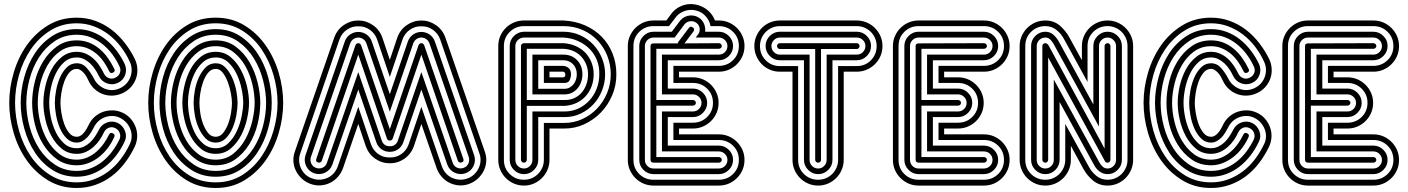

<svg xmlns="http://www.w3.org/2000/svg" viewBox="-20 -796 7010 956"><path d="M421 -173Q432 -197 451 -214Q470 -231 493 -239Q516 -247 541 -246.5Q566 -246 590 -235Q614 -224 630.5 -205Q647 -186 655.5 -163Q664 -140 663 -115Q662 -90 651 -66Q630 -22 601 16Q572 54 535.5 81.5Q499 109 455 124.5Q411 140 362 140Q282 140 219.5 102Q157 64 114 3.5Q71 -57 48.5 -133Q26 -209 26 -284Q26 -359 48.5 -435Q71 -511 114 -571.5Q157 -632 219.5 -670Q282 -708 362 -708Q411 -708 455 -692Q499 -676 535.5 -648Q572 -620 601.5 -582Q631 -544 652 -501Q663 -477 664 -451.5Q665 -426 656.5 -403Q648 -380 631 -361.5Q614 -343 590 -332Q566 -321 540.5 -320Q515 -319 492 -327.5Q469 -336 450.5 -353Q432 -370 421 -394Q417 -403 411 -413.5Q405 -424 397.5 -432.5Q390 -441 381 -447Q372 -453 362 -453Q340 -453 324.5 -434Q309 -415 299.5 -388.5Q290 -362 285.5 -333Q281 -304 281 -284Q281 -264 285.5 -235Q290 -206 299.5 -179.5Q309 -153 324.5 -134Q340 -115 362 -115Q373 -115 382 -121Q391 -127 398.5 -136Q406 -145 411.5 -155Q417 -165 421 -173ZM447 -161Q441 -150 433 -136.5Q425 -123 414.5 -112Q404 -101 390.5 -93.5Q377 -86 362 -86Q333 -86 312 -107Q291 -128 278 -158.5Q265 -189 259 -223.5Q253 -258 253 -284Q253 -310 259 -344Q265 -378 278 -408.5Q291 -439 312 -460Q333 -481 362 -481Q392 -481 412.5 -457Q433 -433 447 -406Q456 -387 470.5 -374Q485 -361 502.5 -354Q520 -347 539.5 -347.5Q559 -348 578 -357Q597 -366 610 -380.5Q623 -395 629.5 -413Q636 -431 635.5 -450.5Q635 -470 626 -489Q608 -529 581 -564Q554 -599 520.5 -624.5Q487 -650 447 -665Q407 -680 362 -680Q288 -680 230.5 -644Q173 -608 134 -551Q95 -494 75 -423.5Q55 -353 55 -284Q55 -215 75 -144.5Q95 -74 134 -17Q173 40 230.5 76Q288 112 362 112Q407 112 446.5 97.5Q486 83 520 57.5Q554 32 580.5 -3Q607 -38 626 -78Q635 -96 635.5 -115.5Q636 -135 629 -153Q622 -171 609 -185.5Q596 -200 578 -209Q560 -218 540.5 -218.5Q521 -219 503 -212.5Q485 -206 470.5 -193Q456 -180 447 -161ZM472 -149Q485 -176 512.5 -186Q540 -196 566 -184Q592 -171 602.5 -143.5Q613 -116 600 -90Q583 -54 559 -22.5Q535 9 504.5 33Q474 57 438 70.5Q402 84 362 84Q294 84 241.5 50.5Q189 17 154 -36.5Q119 -90 101 -155.5Q83 -221 83 -284Q83 -347 101 -412.5Q119 -478 154 -531Q189 -584 241.5 -617.5Q294 -651 362 -651Q403 -651 439 -637.5Q475 -624 505 -600.5Q535 -577 559.5 -545Q584 -513 601 -477Q613 -450 603 -422.5Q593 -395 566 -383Q540 -371 512.5 -381Q485 -391 472 -418Q464 -435 453 -451.5Q442 -468 428 -481Q414 -494 397.5 -502Q381 -510 362 -510Q326 -510 300 -487Q274 -464 257.5 -429.5Q241 -395 233 -356Q225 -317 225 -284Q225 -251 233 -212Q241 -173 257.5 -138.5Q274 -104 300 -81Q326 -58 362 -58Q382 -58 399 -66.5Q416 -75 429.5 -88Q443 -101 453.5 -117Q464 -133 472 -149ZM498 -138Q489 -118 476 -99Q463 -80 445.5 -64.5Q428 -49 407 -39.5Q386 -30 362 -30Q319 -30 288 -55Q257 -80 236.5 -118Q216 -156 206 -200.5Q196 -245 196 -284Q196 -323 206 -367.5Q216 -412 236.5 -450Q257 -488 288.5 -513Q320 -538 362 -538Q386 -538 406.5 -529Q427 -520 444 -505Q461 -490 474.5 -470Q488 -450 498 -429Q506 -413 522 -407Q538 -401 554 -409Q571 -417 577 -433Q583 -449 575 -465Q560 -498 538.5 -526.5Q517 -555 490 -576.5Q463 -598 431 -610.5Q399 -623 362 -623Q300 -623 253 -591.5Q206 -560 174.5 -511Q143 -462 127 -401.5Q111 -341 111 -284Q111 -227 127 -166.5Q143 -106 174.5 -57Q206 -8 253 23.5Q300 55 362 55Q397 55 429 43Q461 31 488 10Q515 -11 537 -40Q559 -69 575 -102Q582 -118 576 -134Q570 -150 554 -158Q538 -166 522 -160Q506 -154 498 -138ZM523 -126Q530 -139 542 -132Q554 -127 549 -114Q536 -85 517 -59.5Q498 -34 474 -15Q450 4 421.5 15.5Q393 27 362 27Q306 27 264.5 -2.5Q223 -32 195 -77.5Q167 -123 153.5 -178Q140 -233 140 -284Q140 -335 153.5 -390Q167 -445 195 -490.5Q223 -536 264.5 -565.5Q306 -595 362 -595Q395 -595 423 -584Q451 -573 474.5 -553.5Q498 -534 516.5 -508Q535 -482 549 -453Q556 -441 542 -434Q529 -429 524 -441Q512 -466 496 -489Q480 -512 459.5 -529Q439 -546 414.5 -556Q390 -566 362 -566Q313 -566 276.5 -539Q240 -512 216 -470Q192 -428 180 -378.5Q168 -329 168 -284Q168 -239 180 -189Q192 -139 216 -97.5Q240 -56 276.5 -28.5Q313 -1 362 -1Q390 -1 415 -12Q440 -23 460 -40.5Q480 -58 496 -80.5Q512 -103 523 -126Z M1054 -708Q1134 -708 1196.5 -670Q1259 -632 1302 -571Q1345 -510 1367.5 -434.5Q1390 -359 1390 -284Q1390 -209 1367.5 -133Q1345 -57 1302 3.5Q1259 64 1196.5 102Q1134 140 1054 140Q973 140 910.5 102Q848 64 805.5 3.5Q763 -57 740.5 -132.5Q718 -208 718 -284Q718 -359 740.5 -435Q763 -511 805.5 -571.5Q848 -632 910.5 -670Q973 -708 1054 -708ZM1054 -453Q1032 -453 1016.5 -434Q1001 -415 991.5 -388.5Q982 -362 977.5 -333Q973 -304 973 -284Q973 -264 977 -235Q981 -206 991 -179.5Q1001 -153 1016 -134Q1031 -115 1054 -115Q1076 -115 1091 -134Q1106 -153 1116 -179.5Q1126 -206 1130.5 -235Q1135 -264 1135 -284Q1135 -301 1130 -329.5Q1125 -358 1115 -385.5Q1105 -413 1090 -433Q1075 -453 1054 -453ZM1054 -680Q979 -680 921.5 -644Q864 -608 825 -551Q786 -494 766 -423.5Q746 -353 746 -284Q746 -214 766 -143.5Q786 -73 825 -16Q864 41 921.5 76.5Q979 112 1054 112Q1128 112 1185.5 76Q1243 40 1282 -17Q1321 -74 1341.5 -144.5Q1362 -215 1362 -284Q1362 -353 1341.5 -423.5Q1321 -494 1282 -551Q1243 -608 1185.5 -644Q1128 -680 1054 -680ZM1054 -481Q1083 -481 1103.5 -459Q1124 -437 1137.5 -406Q1151 -375 1157 -341.5Q1163 -308 1163 -284Q1163 -258 1157 -223.5Q1151 -189 1138 -158.5Q1125 -128 1104 -107Q1083 -86 1054 -86Q1024 -86 1003.5 -107Q983 -128 969.5 -158.5Q956 -189 950 -223Q944 -257 944 -284Q944 -311 950 -345Q956 -379 969.5 -409Q983 -439 1003.5 -460Q1024 -481 1054 -481ZM1054 -651Q1122 -651 1174 -617.5Q1226 -584 1261.5 -531Q1297 -478 1315 -412.5Q1333 -347 1333 -284Q1333 -221 1315 -155.5Q1297 -90 1261.5 -36.5Q1226 17 1174 50.5Q1122 84 1054 84Q986 84 933.5 50.5Q881 17 845.5 -36Q810 -89 792 -154.5Q774 -220 774 -284Q774 -348 792 -413Q810 -478 845.5 -531Q881 -584 933.5 -617.5Q986 -651 1054 -651ZM1054 -510Q1018 -510 991.5 -487Q965 -464 948.5 -430Q932 -396 924 -356.5Q916 -317 916 -284Q916 -251 924 -211.5Q932 -172 948.5 -138Q965 -104 991.5 -81Q1018 -58 1054 -58Q1091 -58 1117 -83Q1143 -108 1159.5 -144Q1176 -180 1183.5 -218.5Q1191 -257 1191 -284Q1191 -314 1183 -353Q1175 -392 1158.5 -427Q1142 -462 1116 -486Q1090 -510 1054 -510ZM1054 -623Q992 -623 945 -591.5Q898 -560 866.5 -511Q835 -462 819 -401.5Q803 -341 803 -284Q803 -227 819 -166.5Q835 -106 866.5 -57Q898 -8 945 23.5Q992 55 1054 55Q1116 55 1163 23.5Q1210 -8 1241.5 -57Q1273 -106 1289 -166.5Q1305 -227 1305 -284Q1305 -336 1290 -395.5Q1275 -455 1244 -505.5Q1213 -556 1165.5 -589.5Q1118 -623 1054 -623ZM1054 -538Q1097 -538 1128 -512Q1159 -486 1179.5 -447.5Q1200 -409 1210 -365Q1220 -321 1220 -284Q1220 -250 1210.5 -206Q1201 -162 1181 -123Q1161 -84 1129.5 -57Q1098 -30 1054 -30Q1011 -30 979.5 -56Q948 -82 928 -120Q908 -158 898 -202.5Q888 -247 888 -284Q888 -323 898 -367.5Q908 -412 928 -450Q948 -488 979.5 -513Q1011 -538 1054 -538ZM1054 -595Q1112 -595 1154 -563.5Q1196 -532 1223 -485Q1250 -438 1263 -384Q1276 -330 1276 -284Q1276 -233 1262.5 -178Q1249 -123 1221 -77.5Q1193 -32 1151.5 -2.5Q1110 27 1054 27Q998 27 956 -2.5Q914 -32 886.5 -77.5Q859 -123 845 -178Q831 -233 831 -284Q831 -335 845 -390Q859 -445 886.5 -490.5Q914 -536 956 -565.5Q998 -595 1054 -595ZM1054 -566Q1005 -566 968.5 -539Q932 -512 907.5 -470.5Q883 -429 871 -379Q859 -329 859 -284Q859 -239 871 -189Q883 -139 907 -97.5Q931 -56 967.5 -28.5Q1004 -1 1054 -1Q1105 -1 1142 -31Q1179 -61 1202.5 -104.5Q1226 -148 1237 -197Q1248 -246 1248 -284Q1248 -327 1236.5 -376.5Q1225 -426 1201 -468Q1177 -510 1140.5 -538Q1104 -566 1054 -566Z M1582 5Q1580 10 1574.5 12.5Q1569 15 1564 13Q1550 9 1555 -5L1750 -571Q1755 -581 1764 -581Q1773 -581 1778 -571L1921 -153L2064 -571Q2069 -581 2078 -581Q2087 -581 2092 -571L2287 -5Q2292 9 2278 13Q2273 15 2267.5 12.5Q2262 10 2260 5L2078 -524L1935 -105Q1931 -96 1921 -96Q1911 -96 1907 -105L1764 -524ZM1804 -581Q1799 -594 1788 -601.5Q1777 -609 1764 -609Q1751 -609 1740 -601.5Q1729 -594 1724 -581L1528 -14Q1523 3 1530 18.5Q1537 34 1554 40Q1571 46 1587 38.5Q1603 31 1608 14L1764 -437L1881 -96Q1885 -83 1896 -75Q1907 -67 1921 -68Q1935 -67 1946 -75Q1957 -83 1961 -96L2078 -437L2234 14Q2239 31 2255 38.5Q2271 46 2288 40Q2305 34 2312 18.5Q2319 3 2314 -14L2118 -581Q2113 -594 2102 -601.5Q2091 -609 2078 -609Q2065 -609 2054 -601.5Q2043 -594 2038 -581L1921 -240ZM1921 -40Q1898 -40 1880 -52.5Q1862 -65 1854 -87L1764 -350L1635 23Q1625 51 1599 63.5Q1573 76 1545 67Q1517 57 1504.5 31Q1492 5 1501 -23L1697 -590Q1705 -612 1723.5 -624.5Q1742 -637 1764 -637Q1786 -637 1804.5 -624.5Q1823 -612 1831 -590L1921 -327L2011 -590Q2019 -612 2037.5 -624.5Q2056 -637 2078 -637Q2100 -637 2118.5 -624.5Q2137 -612 2145 -590L2341 -23Q2350 5 2337.5 31Q2325 57 2297 67Q2269 76 2243 63.5Q2217 51 2207 23L2078 -350L1988 -87Q1980 -65 1962 -52.5Q1944 -40 1921 -40ZM1858 -599Q1847 -630 1821 -648Q1795 -666 1764 -665Q1733 -666 1707 -648Q1681 -630 1670 -599L1475 -32Q1468 -13 1469.5 6.5Q1471 26 1479 43Q1487 60 1501.5 73.5Q1516 87 1536 93Q1555 100 1575 98.5Q1595 97 1612 89Q1629 81 1642 66.5Q1655 52 1662 32L1764 -264L1827 -78Q1838 -47 1863.5 -29Q1889 -11 1921 -12Q1953 -11 1978.5 -29Q2004 -47 2015 -78L2078 -264L2180 32Q2187 52 2200 66.5Q2213 81 2230 89Q2247 97 2266.5 98.5Q2286 100 2306 93Q2325 87 2339.5 73.5Q2354 60 2362.5 43Q2371 26 2372.5 6.5Q2374 -13 2367 -32L2172 -599Q2161 -630 2135 -648Q2109 -666 2078 -665Q2047 -666 2021 -648Q1995 -630 1984 -599L1921 -413ZM2041 -69Q2027 -29 1994 -6Q1961 17 1921 17Q1881 17 1848 -6Q1815 -29 1801 -69L1764 -179L1688 41Q1679 66 1662 85Q1645 104 1623.5 114.5Q1602 125 1577 127Q1552 129 1527 120Q1502 111 1483.5 94Q1465 77 1454 55.5Q1443 34 1441 9Q1439 -16 1448 -41L1644 -608Q1658 -648 1691.5 -671Q1725 -694 1764 -694Q1803 -694 1836.5 -671Q1870 -648 1884 -608L1921 -498L1958 -608Q1972 -648 2005.5 -671Q2039 -694 2078 -694Q2117 -694 2150.5 -671Q2184 -648 2198 -608L2394 -41Q2403 -16 2401 9Q2399 34 2388 55.5Q2377 77 2358.5 94Q2340 111 2315 120Q2290 129 2265 127Q2240 125 2218.5 114.5Q2197 104 2180 85Q2163 66 2154 41L2078 -179Z M2461 -567Q2461 -593 2470.5 -615.5Q2480 -638 2497 -655.5Q2514 -673 2536.5 -683Q2559 -693 2585 -694H2785Q2845 -691 2893.5 -669.5Q2942 -648 2976.5 -612.5Q3011 -577 3030 -529.5Q3049 -482 3049 -426Q3049 -370 3028 -321Q3007 -272 2971.5 -235.5Q2936 -199 2889.5 -177.5Q2843 -156 2791 -156H2716V0Q2716 26 2706 49.5Q2696 73 2678.5 90.5Q2661 108 2638 118Q2615 128 2589 128Q2562 128 2539 118Q2516 108 2498.5 90.5Q2481 73 2471 49.5Q2461 26 2461 0ZM2784 -411Q2790 -411 2792.5 -415Q2795 -419 2795 -424Q2795 -429 2792.5 -433.5Q2790 -438 2785 -439H2716V-411ZM2489 0Q2489 42 2518 70.5Q2547 99 2589 99Q2609 99 2627 91.5Q2645 84 2658.5 70.5Q2672 57 2680 39Q2688 21 2688 0V-184H2791Q2837 -184 2879 -203Q2921 -222 2952.5 -255Q2984 -288 3002.5 -332Q3021 -376 3021 -426Q3021 -474 3004 -517.5Q2987 -561 2956 -594Q2925 -627 2881.5 -646.5Q2838 -666 2785 -666H2587Q2546 -665 2517.5 -636.5Q2489 -608 2489 -567ZM2688 -383V-468H2785Q2802 -466 2812.5 -456Q2823 -446 2823 -426Q2823 -411 2816.5 -397Q2810 -383 2791 -383ZM2518 -567Q2518 -596 2538.5 -616.5Q2559 -637 2588 -638H2785Q2830 -638 2868.5 -620.5Q2907 -603 2934.5 -573.5Q2962 -544 2977.5 -506Q2993 -468 2993 -426Q2993 -384 2977.5 -345Q2962 -306 2935 -277Q2908 -248 2871.5 -230.5Q2835 -213 2792 -213H2660V0Q2660 29 2639 50Q2618 71 2589 71Q2560 71 2539 50Q2518 29 2518 0ZM2792 -354Q2806 -354 2817 -360.5Q2828 -367 2836 -377Q2844 -387 2848 -400Q2852 -413 2852 -426Q2852 -457 2833 -476.5Q2814 -496 2785 -496H2660V-354ZM2546 0Q2546 18 2558.5 30.5Q2571 43 2589 43Q2606 43 2618.5 30.5Q2631 18 2631 0V-241H2792Q2828 -241 2859.5 -255.5Q2891 -270 2914.5 -295.5Q2938 -321 2951 -354.5Q2964 -388 2964 -426Q2965 -464 2952 -496.5Q2939 -529 2915 -553Q2891 -577 2857.5 -592Q2824 -607 2785 -609H2588Q2570 -608 2558 -596Q2546 -584 2546 -567ZM2631 -326V-524H2785Q2827 -524 2853.5 -496.5Q2880 -469 2880 -426Q2880 -407 2874 -389Q2868 -371 2856.5 -357Q2845 -343 2828.5 -334.5Q2812 -326 2791 -326ZM2574 -567Q2574 -573 2578.5 -577Q2583 -581 2589 -581H2785Q2819 -579 2847 -566.5Q2875 -554 2894.5 -533.5Q2914 -513 2925 -485.5Q2936 -458 2936 -426Q2936 -394 2925.5 -366Q2915 -338 2896 -317Q2877 -296 2850.5 -283.5Q2824 -271 2793 -269H2603V0Q2603 6 2598.5 10Q2594 14 2589 14Q2583 14 2578.5 10Q2574 6 2574 0ZM2793 -298Q2820 -298 2841.5 -308.5Q2863 -319 2877.5 -336.5Q2892 -354 2900 -377Q2908 -400 2908 -426Q2908 -453 2898.5 -476Q2889 -499 2872.5 -516Q2856 -533 2833.5 -542.5Q2811 -552 2785 -553H2603V-298Z M3234 128Q3207 128 3184 118Q3161 108 3143.5 90.5Q3126 73 3116 50Q3106 27 3106 0V-567Q3106 -593 3116 -616Q3126 -639 3143.5 -656.5Q3161 -674 3184 -684Q3207 -694 3234 -694H3298L3326 -732Q3343 -752 3365.5 -763Q3388 -774 3412 -775.5Q3436 -777 3460.5 -769Q3485 -761 3505 -744Q3529 -723 3540 -694H3559Q3586 -694 3609 -684Q3632 -674 3649.5 -656.5Q3667 -639 3677 -616Q3687 -593 3687 -567Q3687 -540 3677 -517Q3667 -494 3649.5 -476.5Q3632 -459 3609 -449Q3586 -439 3559 -439H3361V-411H3430Q3457 -411 3480 -401Q3503 -391 3520.5 -373.5Q3538 -356 3548 -333Q3558 -310 3558 -284Q3558 -257 3548 -234Q3538 -211 3520.5 -193.5Q3503 -176 3480 -166Q3457 -156 3430 -156H3361V-127H3559Q3586 -127 3609 -117Q3632 -107 3649.5 -89.5Q3667 -72 3677 -49Q3687 -26 3687 0Q3687 27 3677 50Q3667 73 3649.5 90.5Q3632 108 3609 118Q3586 128 3559 128ZM3311 -666H3234Q3192 -666 3163 -637.5Q3134 -609 3134 -567V0Q3134 42 3163 70.5Q3192 99 3234 99H3559Q3601 99 3630 70.5Q3659 42 3659 0Q3659 -42 3630 -70.5Q3601 -99 3559 -99H3333V-185H3430Q3472 -185 3501 -213.5Q3530 -242 3530 -284Q3530 -326 3501 -354.5Q3472 -383 3430 -383H3333V-468H3559Q3601 -468 3630 -496.5Q3659 -525 3659 -567Q3659 -609 3630 -637.5Q3601 -666 3559 -666H3518Q3512 -699 3486 -723Q3471 -736 3452 -742Q3433 -748 3414 -746.5Q3395 -745 3377.5 -736.5Q3360 -728 3347 -713ZM3234 71Q3205 71 3184 50Q3163 29 3163 0V-567Q3163 -596 3184 -617Q3205 -638 3234 -638H3325L3368 -695Q3388 -717 3416.5 -719Q3445 -721 3468 -702Q3482 -689 3487.5 -672Q3493 -655 3491 -638H3559Q3588 -638 3609 -617Q3630 -596 3630 -567Q3630 -538 3609 -517Q3588 -496 3559 -496H3305V-355H3430Q3459 -355 3480 -334Q3501 -313 3501 -284Q3501 -255 3480 -234Q3459 -213 3430 -213H3305V-71H3559Q3588 -71 3609 -50Q3630 -29 3630 0Q3630 29 3609 50Q3588 71 3559 71ZM3339 -609H3234Q3216 -609 3203.5 -596.5Q3191 -584 3191 -567V0Q3191 18 3203.5 30.5Q3216 43 3234 43H3559Q3577 43 3589.5 30.5Q3602 18 3602 0Q3602 -17 3589.5 -29.5Q3577 -42 3559 -42H3276V-241H3430Q3448 -241 3460.5 -253.5Q3473 -266 3473 -284Q3473 -301 3460.5 -313.5Q3448 -326 3430 -326H3276V-524H3559Q3577 -524 3589.5 -536.5Q3602 -549 3602 -567Q3602 -584 3589.5 -596.5Q3577 -609 3559 -609H3444L3453 -621Q3465 -634 3464 -652Q3463 -670 3449 -681Q3435 -692 3418 -690.5Q3401 -689 3389 -676ZM3410 -657Q3420 -669 3431 -658Q3436 -655 3436 -649Q3436 -643 3432 -638L3388 -580L3559 -581Q3565 -581 3569.5 -577Q3574 -573 3574 -567Q3574 -561 3569.5 -557Q3565 -553 3559 -553H3248V-298H3430Q3436 -298 3440.5 -294Q3445 -290 3445 -284Q3445 -278 3440.5 -274Q3436 -270 3430 -270H3248V-14H3559Q3565 -14 3569.5 -10Q3574 -6 3574 0Q3574 6 3569.5 10Q3565 14 3559 14H3236Q3219 14 3219 0V-567Q3219 -574 3223.5 -577Q3228 -580 3233 -580H3355Q3355 -585 3358 -588Z M3863 -439Q3837 -439 3813.5 -449Q3790 -459 3773 -476.5Q3756 -494 3746 -517Q3736 -540 3736 -567Q3736 -593 3746 -616Q3756 -639 3773 -656.5Q3790 -674 3813.5 -684Q3837 -694 3863 -694H4246Q4272 -694 4295.5 -684Q4319 -674 4336.5 -656.5Q4354 -639 4364 -616Q4374 -593 4374 -567Q4374 -540 4364 -517Q4354 -494 4336.5 -476.5Q4319 -459 4295.5 -449Q4272 -439 4246 -439H4181V0Q4181 26 4171 49.5Q4161 73 4143.5 90.5Q4126 108 4103 118Q4080 128 4054 128Q4027 128 4004 118Q3981 108 3963.5 90.5Q3946 73 3936 49.5Q3926 26 3926 0V-439ZM3954 -467V0Q3954 42 3983 70.5Q4012 99 4054 99Q4074 99 4092 91.5Q4110 84 4123.5 70.5Q4137 57 4145 39Q4153 21 4153 0V-467H4246Q4288 -467 4316.5 -496Q4345 -525 4345 -567Q4345 -587 4337.5 -605Q4330 -623 4316.5 -636.5Q4303 -650 4285 -658Q4267 -666 4246 -666H3863Q3842 -666 3824 -658Q3806 -650 3792.5 -636.5Q3779 -623 3771.5 -605Q3764 -587 3764 -567Q3764 -525 3792.5 -496Q3821 -467 3863 -467ZM3863 -496Q3834 -496 3813 -517Q3792 -538 3792 -567Q3792 -596 3813 -617Q3834 -638 3863 -638H4246Q4275 -638 4296 -617Q4317 -596 4317 -567Q4317 -538 4296 -517Q4275 -496 4246 -496H4125V0Q4125 29 4104 50Q4083 71 4054 71Q4025 71 4004 50Q3983 29 3983 0V-496ZM4011 -524V0Q4011 18 4023.5 30.5Q4036 43 4054 43Q4071 43 4083.5 30.5Q4096 18 4096 0V-524H4246Q4264 -524 4276.5 -536.5Q4289 -549 4289 -567Q4289 -584 4276.5 -596.5Q4264 -609 4246 -609H3863Q3846 -609 3833.5 -596.5Q3821 -584 3821 -567Q3821 -549 3833.5 -536.5Q3846 -524 3863 -524ZM3863 -552Q3857 -552 3853 -556.5Q3849 -561 3849 -567Q3849 -572 3853 -576.5Q3857 -581 3863 -581H4246Q4252 -581 4256 -576.5Q4260 -572 4260 -567Q4260 -561 4256 -556.5Q4252 -552 4246 -552H4068V0Q4068 6 4063.5 10Q4059 14 4054 14Q4048 14 4043.5 10Q4039 6 4039 0V-552Z M4554 128Q4527 128 4504 118Q4481 108 4463.5 90.5Q4446 73 4436 50Q4426 27 4426 0V-567Q4426 -593 4436 -616Q4446 -639 4463.5 -656.5Q4481 -674 4504 -684Q4527 -694 4554 -694H4879Q4906 -694 4929 -684Q4952 -674 4969.5 -656.5Q4987 -639 4997 -616Q5007 -593 5007 -567Q5007 -540 4997 -517Q4987 -494 4969.5 -476.5Q4952 -459 4929 -449Q4906 -439 4879 -439H4681V-411H4750Q4777 -411 4800 -401Q4823 -391 4840.5 -373.5Q4858 -356 4868 -333Q4878 -310 4878 -284Q4878 -257 4868 -234Q4858 -211 4840.5 -193.5Q4823 -176 4800 -166Q4777 -156 4750 -156H4681V-127H4879Q4906 -127 4929 -117Q4952 -107 4969.5 -89.5Q4987 -72 4997 -49Q5007 -26 5007 0Q5007 27 4997 50Q4987 73 4969.5 90.5Q4952 108 4929 118Q4906 128 4879 128ZM4879 -468Q4921 -468 4950 -496.5Q4979 -525 4979 -567Q4979 -609 4950 -637.5Q4921 -666 4879 -666H4554Q4512 -666 4483 -637.5Q4454 -609 4454 -567V0Q4454 42 4483 70.5Q4512 99 4554 99H4879Q4921 99 4950 70.5Q4979 42 4979 0Q4979 -42 4950 -70.5Q4921 -99 4879 -99H4653V-185H4750Q4792 -185 4821 -213.5Q4850 -242 4850 -284Q4850 -326 4821 -354.5Q4792 -383 4750 -383H4653V-468ZM4554 71Q4525 71 4504 50Q4483 29 4483 0V-567Q4483 -596 4504 -617Q4525 -638 4554 -638H4879Q4908 -638 4929 -617Q4950 -596 4950 -567Q4950 -538 4929 -517Q4908 -496 4879 -496H4625V-355H4750Q4779 -355 4800 -334Q4821 -313 4821 -284Q4821 -255 4800 -234Q4779 -213 4750 -213H4625V-71H4879Q4908 -71 4929 -50Q4950 -29 4950 0Q4950 29 4929 50Q4908 71 4879 71ZM4879 -524Q4897 -524 4909.5 -536.5Q4922 -549 4922 -567Q4922 -584 4909.5 -596.5Q4897 -609 4879 -609H4554Q4536 -609 4523.5 -596.5Q4511 -584 4511 -567V0Q4511 18 4523.5 30.5Q4536 43 4554 43H4879Q4897 43 4909.5 30.5Q4922 18 4922 0Q4922 -17 4909.5 -29.5Q4897 -42 4879 -42H4596V-241H4750Q4768 -241 4780.5 -253.5Q4793 -266 4793 -284Q4793 -301 4780.5 -313.5Q4768 -326 4750 -326H4596V-524ZM4539 -567Q4539 -574 4543.5 -577Q4548 -580 4553 -580L4879 -581Q4885 -581 4889.5 -577Q4894 -573 4894 -567Q4894 -561 4889.5 -557Q4885 -553 4879 -553H4568V-298H4750Q4756 -298 4760.5 -294Q4765 -290 4765 -284Q4765 -278 4760.5 -274Q4756 -270 4750 -270H4568V-14H4879Q4885 -14 4889.5 -10Q4894 -6 4894 0Q4894 6 4889.5 10Q4885 14 4879 14H4556Q4539 14 4539 0Z M5057 -567Q5057 -593 5067 -616Q5077 -639 5094.5 -656.5Q5112 -674 5135 -684Q5158 -694 5185 -694Q5227 -694 5256.5 -669Q5286 -644 5305 -609L5367 -496V-567Q5367 -593 5377 -616Q5387 -639 5404.5 -656.5Q5422 -674 5445 -684Q5468 -694 5495 -694Q5521 -694 5544 -684Q5567 -674 5584.5 -656.5Q5602 -639 5612 -616Q5622 -593 5622 -567V0Q5622 26 5612 49.5Q5602 73 5584.5 90.5Q5567 108 5544 118Q5521 128 5495 128Q5453 128 5423 103.5Q5393 79 5374 44L5312 -70V0Q5312 26 5302 49.5Q5292 73 5274.5 90.5Q5257 108 5234 118Q5211 128 5185 128Q5158 128 5135 118Q5112 108 5094.5 90.5Q5077 73 5067 49.5Q5057 26 5057 0ZM5085 0Q5085 42 5114 70.5Q5143 99 5185 99Q5205 99 5223 91.5Q5241 84 5254.5 70.5Q5268 57 5276 39Q5284 21 5284 0V-179L5402 35Q5416 61 5439.5 80Q5463 99 5495 99Q5515 99 5533 91.5Q5551 84 5564.5 70.5Q5578 57 5586 39Q5594 21 5594 0V-567Q5594 -588 5586 -606Q5578 -624 5564.5 -637.5Q5551 -651 5533 -658.5Q5515 -666 5495 -666Q5453 -666 5424 -637.5Q5395 -609 5395 -567V-388L5277 -603Q5263 -629 5239.5 -647.5Q5216 -666 5185 -666Q5143 -666 5114 -637.5Q5085 -609 5085 -567ZM5114 -567Q5114 -596 5135 -617Q5156 -638 5185 -638Q5208 -638 5224.5 -623.5Q5241 -609 5252 -589L5424 -276V-567Q5424 -596 5445 -617Q5466 -638 5495 -638Q5524 -638 5545 -617Q5566 -596 5566 -567V0Q5566 29 5545 50Q5524 71 5495 71Q5473 71 5456 58.5Q5439 46 5429 28L5256 -288V0Q5256 29 5235 50Q5214 71 5185 71Q5156 71 5135 50Q5114 29 5114 0ZM5142 0Q5142 18 5154.5 30.5Q5167 43 5185 43Q5202 43 5214.5 30.5Q5227 18 5227 0V-400L5453 11Q5460 24 5470 33.5Q5480 43 5495 43Q5512 43 5524.5 30.5Q5537 18 5537 0V-567Q5537 -584 5524.5 -596.5Q5512 -609 5495 -609Q5477 -609 5464.5 -596.5Q5452 -584 5452 -567V-166L5225 -579Q5218 -591 5208.5 -600Q5199 -609 5185 -609Q5167 -609 5154.5 -596.5Q5142 -584 5142 -567ZM5170 -567Q5170 -573 5174.5 -577Q5179 -581 5185 -581Q5190 -581 5195 -577Q5200 -573 5202 -568L5480 -56V-567Q5480 -573 5484.5 -577Q5489 -581 5495 -581Q5500 -581 5504.5 -577Q5509 -573 5509 -567V0Q5509 6 5504.5 10Q5500 14 5495 14Q5485 14 5482 7L5199 -510V0Q5199 6 5194.5 10Q5190 14 5185 14Q5179 14 5174.5 10Q5170 6 5170 0Z M6069 -173Q6080 -197 6099 -214Q6118 -231 6141 -239Q6164 -247 6189 -246.5Q6214 -246 6238 -235Q6262 -224 6278.5 -205Q6295 -186 6303.5 -163Q6312 -140 6311 -115Q6310 -90 6299 -66Q6278 -22 6249 16Q6220 54 6183.5 81.5Q6147 109 6103 124.5Q6059 140 6010 140Q5930 140 5867.5 102Q5805 64 5762 3.5Q5719 -57 5696.5 -133Q5674 -209 5674 -284Q5674 -359 5696.5 -435Q5719 -511 5762 -571.5Q5805 -632 5867.5 -670Q5930 -708 6010 -708Q6059 -708 6103 -692Q6147 -676 6183.5 -648Q6220 -620 6249.5 -582Q6279 -544 6300 -501Q6311 -477 6312 -451.5Q6313 -426 6304.5 -403Q6296 -380 6279 -361.5Q6262 -343 6238 -332Q6214 -321 6188.5 -320Q6163 -319 6140 -327.5Q6117 -336 6098.5 -353Q6080 -370 6069 -394Q6065 -403 6059 -413.5Q6053 -424 6045.5 -432.5Q6038 -441 6029 -447Q6020 -453 6010 -453Q5988 -453 5972.5 -434Q5957 -415 5947.5 -388.5Q5938 -362 5933.5 -333Q5929 -304 5929 -284Q5929 -264 5933.5 -235Q5938 -206 5947.5 -179.5Q5957 -153 5972.5 -134Q5988 -115 6010 -115Q6021 -115 6030 -121Q6039 -127 6046.5 -136Q6054 -145 6059.5 -155Q6065 -165 6069 -173ZM6095 -161Q6089 -150 6081 -136.5Q6073 -123 6062.5 -112Q6052 -101 6038.5 -93.5Q6025 -86 6010 -86Q5981 -86 5960 -107Q5939 -128 5926 -158.5Q5913 -189 5907 -223.5Q5901 -258 5901 -284Q5901 -310 5907 -344Q5913 -378 5926 -408.5Q5939 -439 5960 -460Q5981 -481 6010 -481Q6040 -481 6060.5 -457Q6081 -433 6095 -406Q6104 -387 6118.5 -374Q6133 -361 6150.5 -354Q6168 -347 6187.5 -347.5Q6207 -348 6226 -357Q6245 -366 6258 -380.5Q6271 -395 6277.5 -413Q6284 -431 6283.5 -450.5Q6283 -470 6274 -489Q6256 -529 6229 -564Q6202 -599 6168.5 -624.5Q6135 -650 6095 -665Q6055 -680 6010 -680Q5936 -680 5878.5 -644Q5821 -608 5782 -551Q5743 -494 5723 -423.5Q5703 -353 5703 -284Q5703 -215 5723 -144.5Q5743 -74 5782 -17Q5821 40 5878.5 76Q5936 112 6010 112Q6055 112 6094.5 97.5Q6134 83 6168 57.5Q6202 32 6228.5 -3Q6255 -38 6274 -78Q6283 -96 6283.5 -115.5Q6284 -135 6277 -153Q6270 -171 6257 -185.5Q6244 -200 6226 -209Q6208 -218 6188.5 -218.5Q6169 -219 6151 -212.5Q6133 -206 6118.5 -193Q6104 -180 6095 -161ZM6120 -149Q6133 -176 6160.5 -186Q6188 -196 6214 -184Q6240 -171 6250.5 -143.5Q6261 -116 6248 -90Q6231 -54 6207 -22.5Q6183 9 6152.5 33Q6122 57 6086 70.5Q6050 84 6010 84Q5942 84 5889.5 50.5Q5837 17 5802 -36.5Q5767 -90 5749 -155.5Q5731 -221 5731 -284Q5731 -347 5749 -412.5Q5767 -478 5802 -531Q5837 -584 5889.5 -617.5Q5942 -651 6010 -651Q6051 -651 6087 -637.5Q6123 -624 6153 -600.5Q6183 -577 6207.5 -545Q6232 -513 6249 -477Q6261 -450 6251 -422.5Q6241 -395 6214 -383Q6188 -371 6160.5 -381Q6133 -391 6120 -418Q6112 -435 6101 -451.5Q6090 -468 6076 -481Q6062 -494 6045.5 -502Q6029 -510 6010 -510Q5974 -510 5948 -487Q5922 -464 5905.5 -429.5Q5889 -395 5881 -356Q5873 -317 5873 -284Q5873 -251 5881 -212Q5889 -173 5905.5 -138.5Q5922 -104 5948 -81Q5974 -58 6010 -58Q6030 -58 6047 -66.5Q6064 -75 6077.5 -88Q6091 -101 6101.5 -117Q6112 -133 6120 -149ZM6146 -138Q6137 -118 6124 -99Q6111 -80 6093.5 -64.5Q6076 -49 6055 -39.5Q6034 -30 6010 -30Q5967 -30 5936 -55Q5905 -80 5884.5 -118Q5864 -156 5854 -200.5Q5844 -245 5844 -284Q5844 -323 5854 -367.5Q5864 -412 5884.5 -450Q5905 -488 5936.5 -513Q5968 -538 6010 -538Q6034 -538 6054.5 -529Q6075 -520 6092 -505Q6109 -490 6122.5 -470Q6136 -450 6146 -429Q6154 -413 6170 -407Q6186 -401 6202 -409Q6219 -417 6225 -433Q6231 -449 6223 -465Q6208 -498 6186.5 -526.5Q6165 -555 6138 -576.5Q6111 -598 6079 -610.5Q6047 -623 6010 -623Q5948 -623 5901 -591.5Q5854 -560 5822.5 -511Q5791 -462 5775 -401.5Q5759 -341 5759 -284Q5759 -227 5775 -166.5Q5791 -106 5822.5 -57Q5854 -8 5901 23.5Q5948 55 6010 55Q6045 55 6077 43Q6109 31 6136 10Q6163 -11 6185 -40Q6207 -69 6223 -102Q6230 -118 6224 -134Q6218 -150 6202 -158Q6186 -166 6170 -160Q6154 -154 6146 -138ZM6171 -126Q6178 -139 6190 -132Q6202 -127 6197 -114Q6184 -85 6165 -59.5Q6146 -34 6122 -15Q6098 4 6069.5 15.5Q6041 27 6010 27Q5954 27 5912.5 -2.5Q5871 -32 5843 -77.5Q5815 -123 5801.5 -178Q5788 -233 5788 -284Q5788 -335 5801.5 -390Q5815 -445 5843 -490.5Q5871 -536 5912.5 -565.5Q5954 -595 6010 -595Q6043 -595 6071 -584Q6099 -573 6122.5 -553.5Q6146 -534 6164.5 -508Q6183 -482 6197 -453Q6204 -441 6190 -434Q6177 -429 6172 -441Q6160 -466 6144 -489Q6128 -512 6107.5 -529Q6087 -546 6062.5 -556Q6038 -566 6010 -566Q5961 -566 5924.5 -539Q5888 -512 5864 -470Q5840 -428 5828 -378.5Q5816 -329 5816 -284Q5816 -239 5828 -189Q5840 -139 5864 -97.5Q5888 -56 5924.5 -28.5Q5961 -1 6010 -1Q6038 -1 6063 -12Q6088 -23 6108 -40.5Q6128 -58 6144 -80.5Q6160 -103 6171 -126Z M6493 128Q6466 128 6443 118Q6420 108 6402.5 90.5Q6385 73 6375 50Q6365 27 6365 0V-567Q6365 -593 6375 -616Q6385 -639 6402.5 -656.5Q6420 -674 6443 -684Q6466 -694 6493 -694H6818Q6845 -694 6868 -684Q6891 -674 6908.5 -656.5Q6926 -639 6936 -616Q6946 -593 6946 -567Q6946 -540 6936 -517Q6926 -494 6908.5 -476.5Q6891 -459 6868 -449Q6845 -439 6818 -439H6620V-411H6689Q6716 -411 6739 -401Q6762 -391 6779.5 -373.5Q6797 -356 6807 -333Q6817 -310 6817 -284Q6817 -257 6807 -234Q6797 -211 6779.5 -193.5Q6762 -176 6739 -166Q6716 -156 6689 -156H6620V-127H6818Q6845 -127 6868 -117Q6891 -107 6908.5 -89.5Q6926 -72 6936 -49Q6946 -26 6946 0Q6946 27 6936 50Q6926 73 6908.5 90.5Q6891 108 6868 118Q6845 128 6818 128ZM6818 -468Q6860 -468 6889 -496.5Q6918 -525 6918 -567Q6918 -609 6889 -637.5Q6860 -666 6818 -666H6493Q6451 -666 6422 -637.5Q6393 -609 6393 -567V0Q6393 42 6422 70.5Q6451 99 6493 99H6818Q6860 99 6889 70.5Q6918 42 6918 0Q6918 -42 6889 -70.5Q6860 -99 6818 -99H6592V-185H6689Q6731 -185 6760 -213.5Q6789 -242 6789 -284Q6789 -326 6760 -354.5Q6731 -383 6689 -383H6592V-468ZM6493 71Q6464 71 6443 50Q6422 29 6422 0V-567Q6422 -596 6443 -617Q6464 -638 6493 -638H6818Q6847 -638 6868 -617Q6889 -596 6889 -567Q6889 -538 6868 -517Q6847 -496 6818 -496H6564V-355H6689Q6718 -355 6739 -334Q6760 -313 6760 -284Q6760 -255 6739 -234Q6718 -213 6689 -213H6564V-71H6818Q6847 -71 6868 -50Q6889 -29 6889 0Q6889 29 6868 50Q6847 71 6818 71ZM6818 -524Q6836 -524 6848.5 -536.5Q6861 -549 6861 -567Q6861 -584 6848.5 -596.5Q6836 -609 6818 -609H6493Q6475 -609 6462.5 -596.5Q6450 -584 6450 -567V0Q6450 18 6462.5 30.5Q6475 43 6493 43H6818Q6836 43 6848.5 30.5Q6861 18 6861 0Q6861 -17 6848.5 -29.5Q6836 -42 6818 -42H6535V-241H6689Q6707 -241 6719.5 -253.5Q6732 -266 6732 -284Q6732 -301 6719.5 -313.5Q6707 -326 6689 -326H6535V-524ZM6478 -567Q6478 -574 6482.5 -577Q6487 -580 6492 -580L6818 -581Q6824 -581 6828.5 -577Q6833 -573 6833 -567Q6833 -561 6828.5 -557Q6824 -553 6818 -553H6507V-298H6689Q6695 -298 6699.5 -294Q6704 -290 6704 -284Q6704 -278 6699.5 -274Q6695 -270 6689 -270H6507V-14H6818Q6824 -14 6828.5 -10Q6833 -6 6833 0Q6833 6 6828.5 10Q6824 14 6818 14H6495Q6478 14 6478 0Z"/></svg>

Font: Zschusch
Style: Regular
Weight: 400
Designer: Peter Wiegel
Foundry: Peter Wiegel